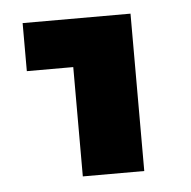

<svg xmlns="http://www.w3.org/2000/svg" viewBox="-35 -617 398 400"><g transform="rotate(-5 163.5 -417.5)"><path d="M123 -252.4V-481H25.9V-581.5H251.5V-252.4Z"/></g></svg>

Font: Heebo SemiBold
Style: Regular
Weight: 600
Designer: Oded Ezer
Foundry: Ezer Type House
Version: Version 3.100